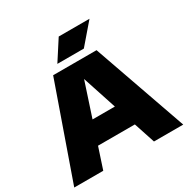

<svg xmlns="http://www.w3.org/2000/svg" viewBox="-206 -1135 1292 1318"><g transform="rotate(-30 440.0 -475.5)"><path d="M8 0 268 -740H612L872 0H640L585 -167H293L238 0ZM350.5 -342H527.5L439 -611.5ZM332 -793 434 -951H678L542 -793Z"/></g></svg>

Font: Encode Sans Expanded Expanded Black
Style: Regular
Weight: 900
Width: 7
Designer: Multiple Designers
Foundry: Impallari Type
Version: Version 3.000; ttfautohint (v1.8.3) -l 8 -r 50 -G 200 -x 14 